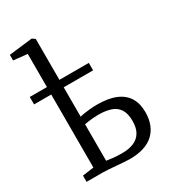

<svg xmlns="http://www.w3.org/2000/svg" viewBox="-215 -923 929 1038"><g transform="rotate(-30 249.0 -404.0)"><path d="M284.5 10.5Q270.5 10.5 249 8.8Q227.5 7 204 5.2Q180.5 3.5 159 1.8Q137.5 0 123 0H20.5V-39L91 -48.5V-758L4.5 -767V-802L147.5 -819H151L169 -806.5V-321Q179 -324 196 -326.8Q213 -329.5 234.2 -331.5Q255.5 -333.5 277.5 -333.5Q347.5 -333.5 393.2 -314.5Q439 -295.5 461.8 -258.8Q484.5 -222 484.5 -168.5Q484.5 -83.5 434.2 -36.5Q384 10.5 284.5 10.5ZM267 -38Q307.5 -38 337.5 -50.5Q367.5 -63 384 -90.2Q400.5 -117.5 400.5 -161Q400.5 -207 383.5 -233.8Q366.5 -260.5 334.2 -271.5Q302 -282.5 256.5 -282.5Q238.5 -282.5 221.5 -281Q204.5 -279.5 191.2 -277.5Q178 -275.5 169 -273.5V-46Q183.5 -44 206.5 -41Q229.5 -38 267 -38ZM-16 -504.5V-551H352.5V-504.5Z"/></g></svg>

Font: Merriweather 28pt Light
Style: Regular
Weight: 300
Version: Version 2.100